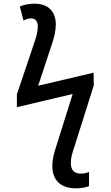

<svg xmlns="http://www.w3.org/2000/svg" viewBox="-20 -786 603 1046"><path d="M394 240C424 240 451 234 465 228V151C455 155 439 160 421 160C380 160 366 137 366 101C366 74 372 52 387 8L491 -321L490 -390L188 -319L258 -531C275 -578 284 -619 284 -653C284 -721 245 -766 168 -766C137 -766 108 -760 88 -750L108 -674C121 -681 137 -686 149 -686C171 -686 186 -672 186 -643C186 -615 178 -584 165 -548L72 -272V-202L376 -274L287 9C274 48 265 83 265 117C265 194 308 240 394 240Z"/></svg>

Font: Noto Sans Mono SemiCondensed Medium
Style: Regular
Weight: 500
Width: 4
Designer: Monotype Design Team
Foundry: Monotype Imaging Inc.
Version: Version 2.014